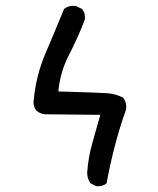

<svg xmlns="http://www.w3.org/2000/svg" viewBox="-20 -642 540 657"><path d="M309.6 -4.9 290 -14.6Q278.3 -30.3 278.3 -51.8Q282.2 -104.5 295.9 -152.3Q309.6 -200.2 323.2 -249L132.8 -251Q117.2 -252.9 105.5 -262.7Q91.8 -278.3 95.7 -301.8Q103.5 -383.8 135.7 -459.5Q168 -535.2 199.2 -611.3Q216.8 -625 240.2 -621.1L260.7 -611.3Q272.5 -597.7 270.5 -576.2Q248 -515.6 216.8 -455.6Q185.5 -395.5 179.7 -329.1Q313.5 -325.2 344.7 -323.2Q376 -321.3 401.4 -307.6Q415 -290 411.1 -266.6Q389.6 -206.1 373 -142.6Q356.4 -79.1 344.7 -14.6Q331.1 -2.9 309.6 -4.9Z"/></svg>

Font: JasonHandwriting2
Style: Regular
Weight: 400
Version: Version 1.05.10